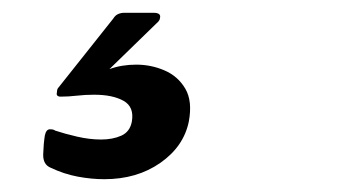

<svg xmlns="http://www.w3.org/2000/svg" viewBox="-20 -55 568 300"><path d="M157 -26Q160 -31 164.5 -33Q169 -35 174 -35H220Q232 -35 230 -27Q230 -23 224 -18L151 53Q170 46 193 46Q216 46 237 55Q258 64 269.5 83.5Q281 103 275 135Q267 174 230.5 199.5Q194 225 143 225Q123 225 101.5 221Q80 217 59 207Q47 202 47.5 186Q48 170 50 157Q52 147 58 147Q61 147 63 147.5Q65 148 66 149Q81 154 100.5 158.5Q120 163 138 163Q156 163 169.5 157Q183 151 186 135Q190 112 173 102.5Q156 93 127 93Q113 93 100 94.5Q87 96 75 96Q67 96 69 89Q69 87 69.5 85Q70 83 72 81Z"/></svg>

Font: Young Serif Light
Style: Italic
Weight: 300
Italic angle: -10.979°
Designer: Bastien Sozeau
Foundry: NBR — Bastien Sozeau
Version: Version 5.001